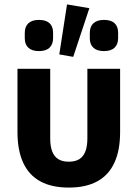

<svg xmlns="http://www.w3.org/2000/svg" viewBox="-20 -836 622 868"><path d="M207 -525V-210Q207 -175 216 -151.5Q225 -128 243.5 -116.5Q262 -105 291 -105Q320 -105 338.5 -116.5Q357 -128 366 -151.5Q375 -175 375 -210V-525H523V-239Q523 -156 497 -100Q471 -44 419.5 -16Q368 12 291 12Q214 12 162.5 -16Q111 -44 85 -100Q59 -156 59 -239V-525ZM450 -605Q419 -605 402.5 -620Q386 -635 386 -663V-687Q386 -716 402.5 -731Q419 -746 450 -746Q482 -746 498 -731Q514 -716 514 -688V-664Q514 -636 498 -620.5Q482 -605 450 -605ZM156 -605Q125 -605 108.5 -620Q92 -635 92 -663V-687Q92 -716 108.5 -731Q125 -746 156 -746Q188 -746 204 -731Q220 -716 220 -688V-664Q220 -636 204 -620.5Q188 -605 156 -605ZM384 -799 311 -579 248 -590 283 -816Z"/></svg>

Font: IBM Plex Sans
Style: Bold
Weight: 700
Designer: Mike Abbink, Paul van der Laan, Pieter van Rosmalen
Foundry: Bold Monday
Version: Version 3.201